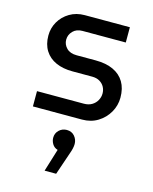

<svg xmlns="http://www.w3.org/2000/svg" viewBox="-120 -589 767 964"><g transform="rotate(15 263.5 -107.0)"><path d="M66.2 0V-79.4H309.6Q334 -79.4 351.3 -89.8Q368.6 -100.2 377.9 -117.2Q387.2 -134.2 387.2 -152.8Q387.2 -171.2 378.9 -186.6Q370.6 -202 354.5 -211.7Q338.4 -221.4 315.2 -221.4H212Q163 -221.4 126.3 -237.7Q89.6 -254 69.3 -286.1Q49 -318.2 49 -364.2Q49 -403.2 68.1 -436.3Q87.2 -469.4 121.3 -489.7Q155.4 -510 199.4 -510H433.6V-430.6H208.4Q177.4 -430.6 159.1 -411.6Q140.8 -392.6 140.8 -367Q140.8 -342.2 159.2 -323.5Q177.6 -304.8 212 -304.8H310.4Q365 -304.8 402.6 -287.3Q440.2 -269.8 459.8 -236.8Q479.4 -203.8 479.4 -156Q479.4 -115.2 459 -79.5Q438.6 -43.8 403.2 -21.9Q367.8 0 321.4 0ZM206.4 296.4 242.6 178.8Q224 173.2 214.6 157.6Q205.2 142 205.2 125.2Q205.2 101.6 221.8 85.8Q238.4 70 261.6 70Q287.6 70 302.6 87.7Q317.6 105.4 317.6 128.2Q317.6 149.2 306 180.4L266.4 296.4Z"/></g></svg>

Font: MuseoModerno Thin
Style: Regular
Weight: 100
Designer: Pablo Cosgaya, Héctor Gatti, Marcela Romero, and the Authors of The MuseoModerno Project.
Foundry: Omnibus-Type Team
Version: Version 1.003